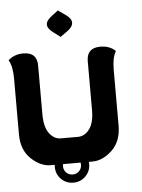

<svg xmlns="http://www.w3.org/2000/svg" viewBox="-73 -630 653 881"><g transform="rotate(-5 253.5 -189.5)"><path d="M229.5 207.5Q196.3 207.5 173.3 184.6Q150.4 161.6 150.4 128.4Q150.4 95.2 173.3 72.3Q196.3 49.3 229.5 49.3Q262.7 49.3 285.6 72.3Q308.6 95.2 308.6 128.4Q308.6 161.6 285.6 184.6Q262.7 207.5 229.5 207.5ZM229.5 169.9Q247.1 169.9 259 158Q271 146 271 128.4Q271 110.8 259 98.9Q247.1 86.9 229.5 86.9Q211.9 86.9 200 98.9Q188 110.8 188 128.4Q188 146 200 158Q211.9 169.9 229.5 169.9ZM229 -463.9 197.3 -487.8Q170.9 -507.8 170.9 -525.4Q170.9 -543.9 197.8 -564L226.6 -585.9L260.3 -562.5Q287.1 -543.5 287.1 -525.4Q287.1 -504.4 260.7 -486.3ZM458.5 -35.2Q458.5 37.1 415.3 77.9Q372.1 118.7 324.7 118.7H133.3Q85.9 118.7 42.7 77.9Q-0.5 37.1 -0.5 -35.2V-292.5Q-0.5 -317.4 -4.4 -339.4Q-8.3 -361.3 -18.1 -377.4Q8.8 -403.3 51.8 -403.3Q114.7 -403.3 114.7 -341.8V-117.2Q114.7 -58.1 136.7 -29.1Q158.7 0 189.5 0H268.6Q299.3 0 321.3 -29.1Q343.3 -58.1 343.3 -117.2V-341.8Q343.3 -403.3 406.2 -403.3Q449.2 -403.3 476.1 -377.4Q466.3 -361.3 462.4 -339.4Q458.5 -317.4 458.5 -292.5Z"/></g></svg>

Font: ALMAS
Style: Bold
Weight: 700
Designer: ALMAS Font/ by Husham Jawad Kadhim, derived from the Bainsely font by/ Paul James MIller
Foundry: High-Logic / Made with FontCreator
Version: Version 1.411;September 19, 2021;FontCreator 14.0.0.2814 32-